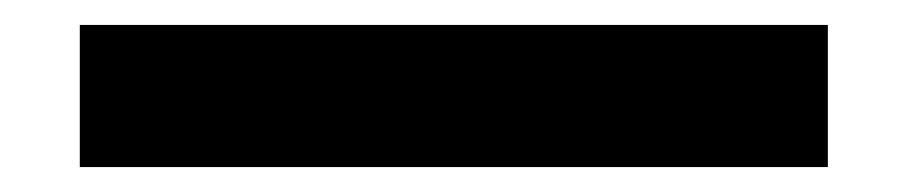

<svg xmlns="http://www.w3.org/2000/svg" viewBox="-20 48 728 154"><path d="M44 182V68H644V182Z"/></svg>

Font: Our Lexend SemiBold
Style: Regular
Weight: 600
Designer: Bonnie Shaver-Troup, Thomas Jockin
Foundry: Lexend
Version: Version 1.007